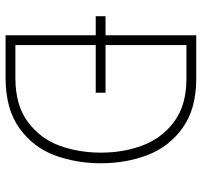

<svg xmlns="http://www.w3.org/2000/svg" viewBox="-38 -702 740 705"><g transform="rotate(90 332.5 -350.0)"><path d="M40 -331V-367H110V-700H270Q380 -700 449.5 -650.5Q519 -601 549.5 -522Q580 -443 580 -350Q580 -260 551 -181Q522 -102 451.5 -51Q381 0 266 0H110V-331ZM541 -350Q541 -434 514 -504.5Q487 -575 426.5 -619.5Q366 -664 270 -664H146V-367H321V-331H146V-36H266Q367 -36 428.5 -82Q490 -128 515.5 -198.5Q541 -269 541 -350Z"/></g></svg>

Font: Overpass Thin
Style: Regular
Weight: 100
Designer: Delve Withrington, Thomas Jockin
Foundry: Delve Fonts
Version: Version 3.000;DELV;Overpass